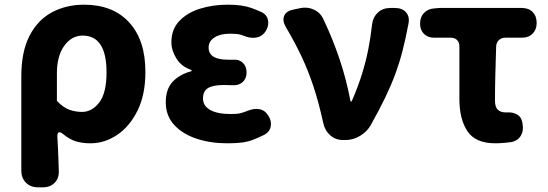

<svg xmlns="http://www.w3.org/2000/svg" viewBox="-20 -598 2342 820"><path d="M142 202Q110 202 90.5 182Q71 162 71 130V-271Q71 -377 106 -445Q141 -513 202 -545.5Q263 -578 339 -578Q462 -578 531.5 -502.5Q601 -427 601 -291Q601 -194 567.5 -126Q534 -58 480.5 -22Q427 14 367 14Q330 14 303.5 5.5Q277 -3 250 -25Q224 -46 225 -14Q227 23 228 43.5Q229 64 229.5 82Q230 100 231 130Q233 162 214 182Q195 202 163 202ZM330 -120Q373 -120 404 -160.5Q435 -201 435 -289Q435 -446 333 -446Q286 -446 254.5 -402.5Q223 -359 223 -285V-167Q251 -138 277 -129Q303 -120 330 -120Z M950 14Q878 14 818.5 -6Q759 -26 723.5 -65Q688 -104 688 -161Q688 -218 718 -249.5Q748 -281 798 -294V-299Q755 -313 733.5 -348Q712 -383 712 -417Q712 -473 746 -508.5Q780 -544 834.5 -561Q889 -578 952 -578Q986 -578 1009.5 -574.5Q1033 -571 1052 -564.5Q1071 -558 1093 -548Q1118 -538 1124 -514.5Q1130 -491 1116 -467Q1103 -445 1080.5 -439Q1058 -433 1033 -441Q1021 -445 1013 -448Q1005 -451 994 -452.5Q983 -454 961 -454Q921 -454 896 -438Q871 -422 871 -395Q871 -343 954 -343Q962 -343 967.5 -343Q973 -343 975 -343Q1001 -345 1017 -330Q1033 -315 1033 -288Q1033 -263 1017 -248Q1001 -233 975 -234Q971 -234 958 -234.5Q945 -235 936 -235Q890 -235 868.5 -222Q847 -209 847 -177Q847 -146 877.5 -128.5Q908 -111 966 -111Q993 -111 1007 -114.5Q1021 -118 1041 -126Q1067 -136 1089.5 -131.5Q1112 -127 1126 -104Q1141 -81 1136 -57Q1131 -33 1106 -21Q1080 -8 1058 0Q1036 8 1011 11Q986 14 950 14Z M1445 0Q1413 0 1390.5 -20Q1368 -40 1361 -71Q1341 -162 1318.5 -229.5Q1296 -297 1268 -356.5Q1240 -416 1201 -482Q1185 -509 1193.5 -530Q1202 -551 1233 -557L1261 -563Q1292 -570 1320.5 -557Q1349 -544 1362 -514Q1400 -435 1430 -346Q1460 -257 1477 -165H1482Q1510 -230 1526.5 -283.5Q1543 -337 1553 -388Q1563 -439 1569 -493Q1573 -525 1594 -544.5Q1615 -564 1647 -564H1666Q1698 -564 1714.5 -545Q1731 -526 1724 -494Q1712 -431 1699 -380.5Q1686 -330 1668.5 -282.5Q1651 -235 1625.5 -182Q1600 -129 1563 -63Q1547 -35 1517.5 -17.5Q1488 0 1456 0Z M2096 14Q2010 14 1976 -38Q1942 -90 1942 -175V-400Q1942 -417 1932 -427Q1922 -437 1905 -437H1834Q1807 -437 1790.5 -453.5Q1774 -470 1774 -497Q1774 -525 1790.5 -542.5Q1807 -560 1834 -562L1857 -564H2209Q2238 -564 2255 -546.5Q2272 -529 2272 -500Q2272 -472 2255 -454.5Q2238 -437 2209 -437H2138Q2122 -437 2111 -427Q2100 -417 2099 -400Q2097 -336 2095.5 -279Q2094 -222 2094 -169Q2094 -140 2106.5 -129Q2119 -118 2138 -118Q2144 -118 2145.5 -118Q2147 -118 2148 -118Q2172 -119 2189.5 -108.5Q2207 -98 2211 -74L2212 -66Q2217 -38 2203.5 -17Q2190 4 2163 9Q2158 10 2135 12Q2112 14 2096 14Z"/></svg>

Font: Chiron GoRound TC EB
Style: Regular
Weight: 700
Designer: Ryoko NISHIZUKA 西塚涼子 (kana, bopomofo & ideographs); Paul D. Hunt (Latin, Greek & Cyrillic); Sandoll Communications 산돌커뮤니
Foundry: Adobe
Version: Version 1.000;hotconv 1.1.1;makeotfexe 2.6.0